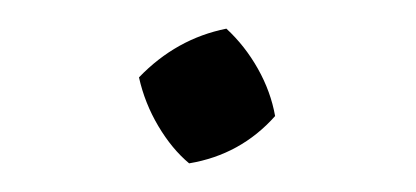

<svg xmlns="http://www.w3.org/2000/svg" viewBox="-20 -113 290 134"><path d="M112 1Q100 -9 90.5 -25Q81 -41 77 -59Q103 -86 138 -93Q151 -81 160 -65Q169 -49 172 -32Q148 -5 112 1Z"/></svg>

Font: Piazzolla Light
Style: Regular
Weight: 300
Designer: Juan Pablo del Peral
Foundry: Huerta Tipografica
Version: Version 1.330